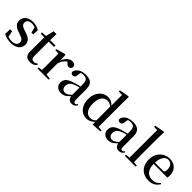

<svg xmlns="http://www.w3.org/2000/svg" viewBox="269 -2144 3491 3491"><g transform="rotate(45 2014.0 -398.5)"><path d="M228 16Q176 16 133.5 4.5Q91 -7 49 -28L52 -153H103L131 -20L88 -24V-60Q118 -40 148.5 -29.5Q179 -19 221 -19Q284 -19 316.5 -43.5Q349 -68 349 -110Q349 -145 327.5 -168Q306 -191 245 -210L191 -229Q128 -250 91.5 -286.5Q55 -323 55 -382Q55 -451 107.5 -497Q160 -543 258 -543Q305 -543 342.5 -532Q380 -521 420 -498L415 -384H369L337 -511L374 -500V-469Q344 -490 318 -499Q292 -508 259 -508Q206 -508 177.5 -484.5Q149 -461 149 -422Q149 -389 171.5 -366.5Q194 -344 250 -326L304 -308Q381 -283 414.5 -244.5Q448 -206 448 -150Q448 -102 422.5 -64.5Q397 -27 348 -5.5Q299 16 228 16Z M651 -489V-527H843V-489ZM729 16Q662 16 628 -18.5Q594 -53 594 -126Q594 -152 594.5 -173Q595 -194 595 -223V-489H502V-520L616 -530L597 -516L637 -686H710L707 -511V-500V-121Q707 -77 724.5 -57Q742 -37 774 -37Q795 -37 811.5 -44Q828 -51 848 -65L863 -48Q842 -17 809 -0.5Q776 16 729 16Z M908 0V-29L1017 -41H1084L1196 -29V0ZM984 0Q985 -25 985.5 -66.5Q986 -108 986.5 -153Q987 -198 987 -232V-301Q987 -352 986.5 -388.5Q986 -425 984 -461L901 -467V-492L1080 -541L1093 -532L1100 -390V-389V-232Q1100 -198 1100.5 -153Q1101 -108 1101.5 -66.5Q1102 -25 1103 0ZM1099 -320 1071 -377H1094Q1109 -429 1136 -466Q1163 -503 1196 -523Q1229 -543 1263 -543Q1295 -543 1318.5 -529.5Q1342 -516 1349 -485Q1349 -456 1334.5 -437.5Q1320 -419 1289 -419Q1267 -419 1250 -431Q1233 -443 1215 -465L1192 -490L1232 -486Q1185 -467 1153.5 -428Q1122 -389 1099 -320Z M1523 16Q1462 16 1422 -19Q1382 -54 1382 -117Q1382 -158 1400 -189.5Q1418 -221 1460.5 -246Q1503 -271 1574 -291Q1615 -303 1663 -315.5Q1711 -328 1751 -337V-312Q1711 -302 1670.5 -290.5Q1630 -279 1600 -268Q1542 -246 1515 -212.5Q1488 -179 1488 -133Q1488 -87 1512 -64Q1536 -41 1574 -41Q1593 -41 1613 -49Q1633 -57 1659 -77.5Q1685 -98 1720 -135L1733 -84H1703Q1673 -52 1647 -29.5Q1621 -7 1591.5 4.5Q1562 16 1523 16ZM1797 15Q1749 15 1724 -15Q1699 -45 1694 -96V-99V-372Q1694 -426 1683 -456Q1672 -486 1648 -498Q1624 -510 1585 -510Q1558 -510 1530 -503Q1502 -496 1467 -480L1521 -506L1509 -428Q1506 -392 1489.5 -377Q1473 -362 1451 -362Q1407 -362 1397 -404Q1409 -468 1466.5 -505.5Q1524 -543 1620 -543Q1715 -543 1759 -499Q1803 -455 1803 -356V-100Q1803 -60 1813 -45.5Q1823 -31 1841 -31Q1853 -31 1863 -37.5Q1873 -44 1886 -61L1902 -46Q1885 -15 1859.5 0Q1834 15 1797 15Z M2176 16Q2112 16 2061 -18Q2010 -52 1980.5 -113.5Q1951 -175 1951 -258Q1951 -346 1983.5 -410Q2016 -474 2070.5 -508.5Q2125 -543 2190 -543Q2238 -543 2278.5 -520Q2319 -497 2354 -447H2364L2348 -426Q2318 -459 2288.5 -473.5Q2259 -488 2228 -488Q2185 -488 2149.5 -466Q2114 -444 2092.5 -394.5Q2071 -345 2071 -262Q2071 -184 2091 -135Q2111 -86 2145 -63.5Q2179 -41 2222 -41Q2257 -41 2287 -56Q2317 -71 2346 -105L2363 -81H2353Q2319 -34 2274.5 -9Q2230 16 2176 16ZM2340 11 2333 -84V-87V-446L2336 -457V-746L2249 -751V-778L2433 -813L2448 -804L2445 -649V-35L2527 -29V0Z M2735 16Q2674 16 2634 -19Q2594 -54 2594 -117Q2594 -158 2612 -189.5Q2630 -221 2672.5 -246Q2715 -271 2786 -291Q2827 -303 2875 -315.5Q2923 -328 2963 -337V-312Q2923 -302 2882.5 -290.5Q2842 -279 2812 -268Q2754 -246 2727 -212.5Q2700 -179 2700 -133Q2700 -87 2724 -64Q2748 -41 2786 -41Q2805 -41 2825 -49Q2845 -57 2871 -77.5Q2897 -98 2932 -135L2945 -84H2915Q2885 -52 2859 -29.5Q2833 -7 2803.5 4.5Q2774 16 2735 16ZM3009 15Q2961 15 2936 -15Q2911 -45 2906 -96V-99V-372Q2906 -426 2895 -456Q2884 -486 2860 -498Q2836 -510 2797 -510Q2770 -510 2742 -503Q2714 -496 2679 -480L2733 -506L2721 -428Q2718 -392 2701.5 -377Q2685 -362 2663 -362Q2619 -362 2609 -404Q2621 -468 2678.5 -505.5Q2736 -543 2832 -543Q2927 -543 2971 -499Q3015 -455 3015 -356V-100Q3015 -60 3025 -45.5Q3035 -31 3053 -31Q3065 -31 3075 -37.5Q3085 -44 3098 -61L3114 -46Q3097 -15 3071.5 0Q3046 15 3009 15Z M3154 0V-29L3268 -40H3317L3434 -29V0ZM3236 0Q3237 -34 3237.5 -73.5Q3238 -113 3238.5 -154.5Q3239 -196 3239 -232V-746L3156 -751V-778L3340 -813L3355 -804L3351 -647V-232Q3351 -196 3351.5 -154.5Q3352 -113 3353 -73.5Q3354 -34 3355 0Z M3777 16Q3699 16 3638.5 -16Q3578 -48 3543.5 -110.5Q3509 -173 3509 -264Q3509 -351 3545.5 -413.5Q3582 -476 3641.5 -509.5Q3701 -543 3769 -543Q3839 -543 3888 -514.5Q3937 -486 3962 -437.5Q3987 -389 3987 -328Q3987 -292 3981 -267H3559V-300H3830Q3859 -300 3869.5 -316Q3880 -332 3880 -369Q3880 -434 3849.5 -472Q3819 -510 3765 -510Q3727 -510 3696 -484Q3665 -458 3646.5 -406Q3628 -354 3628 -277Q3628 -195 3651.5 -143Q3675 -91 3717 -66.5Q3759 -42 3812 -42Q3865 -42 3903 -61.5Q3941 -81 3969 -117L3986 -103Q3954 -47 3901 -15.5Q3848 16 3777 16Z"/></g></svg>

Font: Noto Serif TC SemiBold
Style: Regular
Weight: 600
Version: Version 2.002-H1;hotconv 1.1.0;makeotfexe 2.6.0